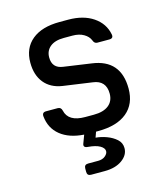

<svg xmlns="http://www.w3.org/2000/svg" viewBox="-113 -647 826 942"><g transform="rotate(-15 300.0 -176.0)"><path d="M233 206Q213 206 213 186V169Q213 149 233 149H284Q306 149 320 137.5Q334 126 334 113Q334 97 313 85Q292 73 253 70Q227 68 236 47L251 7Q176 2 131.5 -34Q87 -70 81 -131Q79 -152 100 -152H159Q176 -152 180 -134Q193 -75 278 -75H322Q371 -75 397.5 -96Q424 -117 424 -155Q424 -222 358 -230L210 -251Q151 -260 119 -299.5Q87 -339 87 -402Q87 -476 137 -517Q187 -558 277 -558H321Q398 -558 448 -524Q498 -490 509 -433Q513 -412 491 -412H430Q415 -412 409 -430Q401 -450 378 -463.5Q355 -477 321 -477H277Q232 -477 207.5 -457Q183 -437 183 -403Q183 -348 238 -341L377 -321Q520 -302 520 -155Q520 -77 468.5 -34.5Q417 8 322 8H311L301 36Q328 38 356.5 48.5Q385 59 405 77Q425 95 425 122Q425 157 391 181.5Q357 206 302 206Z"/></g></svg>

Font: Pitagon Sans Mono Medium
Style: Regular
Weight: 500
Monospace: yes
Designer: Travis Tran
Foundry: Pitagon
Version: Version 1.001; ttfautohint (v1.8.4.7-5d5b);gftools[0.9.26]